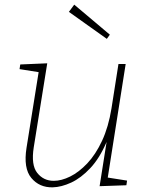

<svg xmlns="http://www.w3.org/2000/svg" viewBox="-20 -798 636 825"><path d="M206 7Q149 8 114.5 -33.5Q80 -75 94 -163L146 -488L64 -501L67 -521L183 -526L125 -165Q113 -89 140 -55Q167 -21 211 -21Q244 -21 281.5 -39.5Q319 -58 355 -96Q391 -134 418.5 -193Q446 -252 459 -332L489 -523H520L443 -35L526 -22L523 -2L408 2L438 -188Q408 -118 368 -75.5Q328 -33 286 -13.5Q244 6 206 7ZM299 -778 452 -649 439 -631 276 -747Z"/></svg>

Font: Bitter ExtraLight
Style: Italic
Weight: 200
Italic angle: -9°
Designer: Sol Matas, and Bitter project Authors
Foundry: Sol Matas
Version: Version 2.001